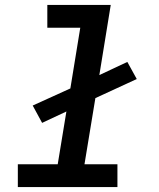

<svg xmlns="http://www.w3.org/2000/svg" viewBox="-20 -755 640 775"><path d="M454 0H52V-92H213L248 -305L150 -259L112 -329L264 -398L304 -643H171V-735H427L381 -452L494 -505L532 -436L365 -359L321 -92H454Z"/></svg>

Font: Iosevka SmBd Ex Obl
Style: Regular
Weight: 600
Width: 7
Italic angle: -9°
Monospace: yes
Designer: Belleve Invis
Foundry: Belleve Invis
Version: Version 32.5.0; ttfautohint (v1.8.4)